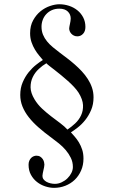

<svg xmlns="http://www.w3.org/2000/svg" viewBox="-20 -697 540 912"><path d="M353.5 -256.3Q344.7 -270 331.3 -284.4Q317.9 -298.8 302.2 -312.7Q286.6 -326.7 270.5 -339.8Q254.4 -353 240.2 -364Q226.1 -375 215.3 -383.3Q204.6 -391.6 200.2 -396.5Q181.6 -385.7 163.8 -369.1Q146 -352.5 135.5 -330.6Q125 -308.6 125.2 -282.2Q125.5 -255.9 144 -225.1Q158.7 -200.7 179.9 -180.9Q201.2 -161.1 223.6 -144Q246.1 -127 266.6 -111.6Q287.1 -96.2 300.3 -81.5Q318.8 -93.8 336.9 -110.6Q355 -127.4 365.2 -149.4Q375.5 -171.4 374.3 -198Q373 -224.6 353.5 -256.3ZM424.3 -234.9Q424.3 -201.2 412.8 -174.3Q401.4 -147.5 384.8 -126.7Q368.2 -106 349.6 -91.6Q331.1 -77.1 316.9 -68.4Q325.2 -59.1 335.4 -47.4Q345.7 -35.6 355 -20.3Q364.3 -4.9 370.4 13.9Q376.5 32.7 376.5 56.2Q376.5 87.4 365.2 113Q354 138.7 335 157Q315.9 175.3 290.5 185.3Q265.1 195.3 236.8 195.3Q216.3 195.3 194.8 188.2Q173.3 181.2 155.8 167.5Q138.2 153.8 127 133.3Q115.7 112.8 115.7 85.4Q115.7 74.7 119.1 66.7Q122.6 58.6 127.9 53.2Q133.3 47.9 139.9 45.2Q146.5 42.5 153.3 42.5Q164.1 42.5 171.4 47.4Q178.7 52.2 183.1 58.8Q187.5 65.4 189.2 72.8Q190.9 80.1 190.9 84.5Q190.9 89.8 189.5 96.9Q188 104 186.3 111.6Q184.6 119.1 183.1 126.5Q181.6 133.8 181.6 138.7Q181.6 147.9 187 155Q192.4 162.1 200.9 166.7Q209.5 171.4 220 173.8Q230.5 176.3 240.7 176.3Q257.3 176.3 272.9 168.9Q288.6 161.6 300.3 150.1Q312 138.7 319.1 124.5Q326.2 110.4 326.2 96.2Q326.2 72.8 316.4 52.7Q306.6 32.7 292 15.6Q277.3 -1.5 259.8 -15.6Q242.2 -29.8 226.1 -41.5Q191.4 -66.9 163.6 -91.3Q135.7 -115.7 116.5 -140.4Q97.2 -165 86.7 -191.2Q76.2 -217.3 76.2 -246.1Q76.2 -279.3 87.9 -306.4Q99.6 -333.5 116.2 -354Q132.8 -374.5 151.4 -389.2Q169.9 -403.8 183.6 -412.1Q176.3 -420.9 165.8 -433.3Q155.3 -445.8 145.8 -461.7Q136.2 -477.5 129.6 -496.8Q123 -516.1 123 -539.1Q123 -574.7 137.5 -600.8Q151.9 -627 172.9 -643.8Q193.8 -660.6 218 -668.7Q242.2 -676.8 261.7 -676.8Q285.6 -676.8 307.9 -669.4Q330.1 -662.1 347.4 -648.2Q364.7 -634.3 375.2 -614.3Q385.7 -594.2 385.7 -568.8Q385.7 -548.3 374.5 -536.4Q363.3 -524.4 347.2 -524.4Q338.4 -524.4 331.3 -527.8Q324.2 -531.2 319.1 -536.6Q314 -542 311.3 -548.6Q308.6 -555.2 308.6 -562Q308.6 -565.4 309.8 -571.3Q311 -577.1 312.3 -583.5Q313.5 -589.8 314.7 -596.4Q315.9 -603 315.9 -608.9Q315.9 -628.9 302 -642.3Q288.1 -655.8 261.7 -655.8Q241.7 -655.8 226.1 -648.7Q210.4 -641.6 199.5 -629.6Q188.5 -617.7 182.9 -602.3Q177.2 -586.9 177.2 -570.3Q177.2 -549.3 184.3 -532.2Q191.4 -515.1 203.4 -500.5Q215.3 -485.8 231.2 -472.7Q247.1 -459.5 264.6 -446.3Q280.8 -434.1 298.8 -420.4Q316.9 -406.7 334.7 -391.1Q352.5 -375.5 368.7 -358.2Q384.8 -340.8 397.2 -321.5Q409.7 -302.2 417 -280.5Q424.3 -258.8 424.3 -234.9Z"/></svg>

Font: Doulos SIL
Style: Regular
Weight: 400
Designer: Walt Agee, Victor Gaultney, Peter Martin, Debbi Hosken
Foundry: SIL International
Version: Version 4.110; 2011; Maintenance release